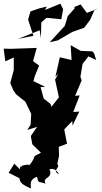

<svg xmlns="http://www.w3.org/2000/svg" viewBox="-20 -795 555 1046"><path d="M58 97 27 146 86 176C88 203 109 214 144 230C160 237 124 187 182 168C190 210 192 190 228 206C208 168 269 180 251 130C231 142 268 99 302 154C258 136 314 114 292 100L302 52L300 5L345 -12L330 -90L374 -136L375 -111L412 -187L379 -185L414 -275L389 -273L425 -357L418 -377L430 -447L462 -488L504 -468L492 -506L483 -515L419 -518L365 -549L370 -468L306 -483L282 -377L298 -394L280 -361L301 -265L260 -213L255 -229L218 -258L201 -321L226 -322L162 -353L170 -381L193 -438L160 -462L180 -534L127 -532L37 -529L0 -530L9 -461L55 -482V-413L36 -343L52 -304L68 -281L118 -241L150 -175L147 -116L129 -87L182 -104L148 -54L156 -9L203 37C139 70 193 40 135 112C162 91 79 110 99 112C85 129 103 67 88 127ZM387 -750C374 -736 362 -721 349 -707L333 -654L251 -565L295 -575L374 -621L439 -644L471 -687L496 -743L515 -748L453 -725L419 -771L385 -757ZM196 -750 146 -733 133 -688 162 -600 78 -583 196 -630 203 -588 205 -673 234 -698 314 -690 324 -745 309 -775 226 -741 234 -759Z"/></svg>

Font: Asimov Aggro
Style: Medium
Weight: 500
Designer: Google
Version: Version 2.000980; 2014